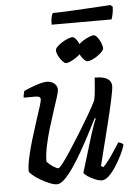

<svg xmlns="http://www.w3.org/2000/svg" viewBox="-57 -888 665 932"><g transform="rotate(-5 275.0 -422.0)"><path d="M183 0Q168 0 146.5 -9Q125 -18 103.5 -30.5Q82 -43 67.5 -55.5Q53 -68 51 -74Q51 -102 60 -143Q69 -184 82.5 -228.5Q96 -273 109 -313Q122 -353 131 -381Q140 -409 140 -417Q140 -427 133 -430Q126 -433 114 -433H58Q58 -442 60.5 -451.5Q63 -461 64 -465Q81 -473 102 -481Q123 -489 142.5 -494.5Q162 -500 176 -500Q197 -500 212 -488Q227 -476 227 -457Q227 -448 218.5 -421Q210 -394 197 -355Q184 -316 171 -272.5Q158 -229 149.5 -187.5Q141 -146 141 -114Q152 -101 170 -89Q188 -77 196 -77Q202 -77 219.5 -100Q237 -123 261.5 -160.5Q286 -198 312.5 -241Q339 -284 362 -323.5Q385 -363 398 -390Q403 -412 405.5 -443.5Q408 -475 410 -500Q436 -500 454 -495Q472 -490 481.5 -479Q491 -468 491 -451Q491 -436 480 -384.5Q469 -333 449 -253Q429 -173 403 -70L414 -63Q425 -73 440.5 -93.5Q456 -114 471 -137Q486 -160 496 -176Q504 -176 511 -172Q518 -168 521 -163Q515 -142 501.5 -114.5Q488 -87 471 -60.5Q454 -34 436 -17Q418 0 402 0Q388 0 368.5 -8Q349 -16 333.5 -26.5Q318 -37 315 -44L369 -222Q378 -249 385.5 -271Q393 -293 398 -301L393 -304Q376 -270 354.5 -229Q333 -188 310 -147.5Q287 -107 264 -73.5Q241 -40 220.5 -20Q200 0 183 0ZM278 -582Q271 -582 260 -594Q249 -606 241.5 -621.5Q234 -637 234 -647Q234 -656 244 -666Q254 -676 268.5 -685Q283 -694 297.5 -699.5Q312 -705 318 -705Q327 -705 336.5 -693Q346 -681 352.5 -665Q359 -649 359 -638Q359 -631 349.5 -621.5Q340 -612 326.5 -603Q313 -594 300 -588Q287 -582 278 -582ZM383 -582Q375 -582 364 -593.5Q353 -605 345.5 -621Q338 -637 338 -647Q338 -656 348 -666Q358 -676 372.5 -685Q387 -694 401 -699.5Q415 -705 422 -705Q431 -705 440.5 -693Q450 -681 456.5 -665Q463 -649 463 -638Q463 -631 454 -621.5Q445 -612 431.5 -602.5Q418 -593 404.5 -587.5Q391 -582 383 -582ZM224 -774Q224 -797 227.5 -811.5Q231 -826 235 -830Q265 -830 305.5 -832Q346 -834 388 -836.5Q430 -839 464.5 -841Q499 -843 517 -844L527 -835Q527 -817 523 -799Q519 -781 516 -774Z"/></g></svg>

Font: Texturina 12pt
Style: Italic
Weight: 400
Italic angle: -11°
Designer: Guillermo Torres Carreño
Foundry: Omnibus-Type
Version: Version 1.002